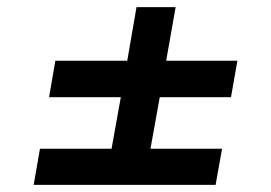

<svg xmlns="http://www.w3.org/2000/svg" viewBox="-20 -641 757 537"><path d="M361.8 -621.1H471.2L444.8 -471.2H644L626 -369.1H426.8L400.9 -225.1H601.1L583 -124H74.2L91.8 -225.1H292L317.9 -369.1H117.2L134.8 -471.2H335.9Z"/></svg>

Font: Poppins Medium
Style: Italic
Weight: 500
Italic angle: -10°
Designer: Ninad Kale (Devanagari), Jonny Pinhorn (Latin)
Foundry: Indian Type Foundry
Version: Version 3.200;PS 1.000;hotconv 16.6.54;makeotf.lib2.5.65590